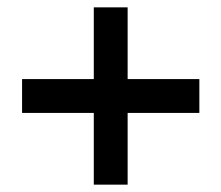

<svg xmlns="http://www.w3.org/2000/svg" viewBox="-20 -558 602 522"><path d="M327 -251V-56H235V-251H40V-343H235V-538H327V-343H522V-251Z"/></svg>

Font: Turret Road
Style: Bold
Weight: 700
Designer: Noponies
Foundry: Noponies
Version: Version 1.001; ttfautohint (v1.8)